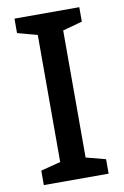

<svg xmlns="http://www.w3.org/2000/svg" viewBox="-82 -763 522 811"><g transform="rotate(-10 178.5 -357.0)"><path d="M317 0V-62L233 -84V-629L317 -652V-714H39V-652L124 -629V-84L39 -62V0Z"/></g></svg>

Font: Noto Sans Georgian Medium
Style: Regular
Weight: 500
Designer: Monotype Design Team, Akaki Razmadze
Foundry: Google LLC
Version: Version 2.005